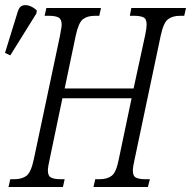

<svg xmlns="http://www.w3.org/2000/svg" viewBox="-54 -746 762 766"><path d="M-20 0 -13 -31H3Q34 -31 52 -45Q70 -59 81 -111L185 -602Q188 -619 190 -630Q192 -641 192 -648Q192 -670 179 -676.5Q166 -683 141 -683H124L131 -714H349L342 -683H325Q294 -683 276.5 -669Q259 -655 248 -603L204 -393H479L525 -605Q528 -619 529.5 -630Q531 -641 531 -648Q531 -671 518 -677Q505 -683 481 -683H464L470 -714H688L681 -683H665Q634 -683 616 -669Q598 -655 587 -603L483 -110Q480 -97 478 -85Q476 -73 476 -66Q476 -43 489 -37Q502 -31 527 -31H544L536 0H319L326 -31H343Q374 -31 392 -45Q410 -59 420 -111L471 -354H195L144 -110Q141 -97 139 -85Q137 -73 137 -66Q137 -44 150 -37.5Q163 -31 188 -31H204L197 0ZM-13 -525 -34 -535 17 -700Q23 -720 36.5 -724Q50 -728 65.5 -722Q81 -716 93 -704L91 -692Z"/></svg>

Font: Noto Serif ExtraCondensed Light
Style: Italic
Weight: 300
Width: 2
Italic angle: -12°
Designer: Monotype Design Team
Foundry: Monotype Imaging Inc.
Version: Version 2.014; ttfautohint (v1.8.4.7-5d5b)